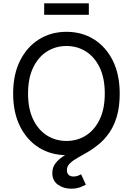

<svg xmlns="http://www.w3.org/2000/svg" viewBox="-20 -930 805 1163"><path d="M382.8 9.8Q289.6 9.8 216.6 -35.4Q143.6 -80.6 101.6 -164.3Q59.6 -248 59.6 -363.3Q59.6 -479 101.6 -562.7Q143.6 -646.5 216.6 -691.9Q289.6 -737.3 382.8 -737.3Q476.1 -737.3 548.8 -691.9Q621.6 -646.5 663.3 -562.7Q705.1 -479 705.1 -363.3Q705.1 -248 663.3 -164.3Q621.6 -80.6 548.8 -35.4Q476.1 9.8 382.8 9.8ZM382.8 -76.2Q447.8 -76.2 500.2 -109.1Q552.7 -142.1 583.7 -206.3Q614.7 -270.5 614.7 -363.3Q614.7 -457 583.7 -521.2Q552.7 -585.4 500.2 -618.4Q447.8 -651.4 382.8 -651.4Q317.4 -651.4 264.6 -618.2Q211.9 -585 180.9 -520.8Q149.9 -456.5 149.9 -363.3Q149.9 -270.5 180.9 -206.5Q211.9 -142.6 264.6 -109.4Q317.4 -76.2 382.8 -76.2ZM411.6 212.9Q364.3 212.9 330.6 188.5Q296.9 164.1 296.9 118.2Q296.9 83 316.9 57.9Q336.9 32.7 370.1 12Q403.3 -8.8 443.1 -30.3Q482.9 -51.8 522.5 -78.9Q562 -106 595.2 -143.8Q628.4 -181.6 648.4 -235.1Q668.5 -288.6 668.5 -363.3H705.1Q705.1 -282.7 687.7 -224.6Q670.4 -166.5 641.8 -125.7Q613.3 -85 579.3 -56.9Q545.4 -28.8 511.2 -9Q477.1 10.7 448.5 26.9Q419.9 43 402.6 60.3Q385.3 77.6 385.3 100.6Q385.3 118.7 395.3 128.9Q405.3 139.2 425.8 139.2Q439.5 139.2 450.7 135Q461.9 130.9 471.2 125.5L500 188.5Q485.4 196.8 463.6 204.8Q441.9 212.9 411.6 212.9ZM518.1 -909.7V-840.3H247.6V-909.7Z"/></svg>

Font: Inter Variable
Style: Regular
Weight: 400
Designer: Rasmus Andersson
Foundry: rsms
Version: Version 4.001;git-9221beed3